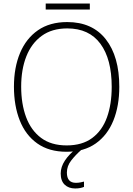

<svg xmlns="http://www.w3.org/2000/svg" viewBox="-20 -850 755 1088"><path d="M656 -358Q656 -250 622.5 -167Q589 -84 522.5 -37Q456 10 357 10Q258 10 191.5 -37Q125 -84 92 -167.5Q59 -251 59 -359Q59 -467 93.5 -549.5Q128 -632 195 -678.5Q262 -725 361 -725Q503 -725 579.5 -627.5Q656 -530 656 -358ZM100 -359Q100 -261 128 -186Q156 -111 213 -68.5Q270 -26 358 -26Q446 -26 502.5 -68Q559 -110 586 -184.5Q613 -259 613 -358Q613 -515 549 -602Q485 -689 361 -689Q274 -689 216 -646.5Q158 -604 129 -530Q100 -456 100 -359ZM489 -830V-796H239V-830ZM359 128Q359 186 410 186Q424 186 436 183.5Q448 181 456 179V209Q447 213 434.5 215.5Q422 218 406 218Q369 218 346.5 196.5Q324 175 324 133Q324 96 348 59.5Q372 23 417 -12L440 0Q408 28 383.5 59.5Q359 91 359 128Z"/></svg>

Font: Noto Sans Disp ExtLt
Style: Regular
Weight: 200
Designer: Monotype Design Team
Foundry: Monotype Imaging Inc.
Version: Version 2.000;GOOG;noto-source:20170915:90ef993387c0